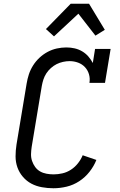

<svg xmlns="http://www.w3.org/2000/svg" viewBox="-20 -996 640 1024"><path d="M265 8Q234 8 203.5 2.5Q173 -3 147.5 -16.5Q122 -30 102.5 -52.5Q83 -75 73 -103Q63 -131 63 -162Q63 -193 68 -225L122 -550Q126 -575 134 -599.5Q142 -624 156.5 -647Q171 -670 191 -688.5Q211 -707 234.5 -719.5Q258 -732 283.5 -737.5Q309 -743 334 -743Q357 -743 378.5 -738Q400 -733 418.5 -722Q437 -711 451 -695Q465 -679 475 -660L487 -735H570L540 -554H457Q461 -578 454.5 -600Q448 -622 433 -638Q418 -654 396.5 -662Q375 -670 351 -670Q334 -670 316 -666Q298 -662 282 -654Q266 -646 251.5 -633Q237 -620 227 -604.5Q217 -589 211.5 -572Q206 -555 203 -538L149 -213Q146 -193 145.5 -174Q145 -155 151 -137.5Q157 -120 167.5 -105.5Q178 -91 193.5 -82Q209 -73 228 -69.5Q247 -66 266 -66Q289 -66 313 -71.5Q337 -77 358.5 -91Q380 -105 396 -125.5Q412 -146 421 -168L494 -143Q481 -110 457.5 -80Q434 -50 402.5 -29.5Q371 -9 335.5 -0.5Q300 8 265 8ZM268 -802 225 -841 357 -976H455L539 -837L489 -806L398 -923Z"/></svg>

Font: Iosevka Plex Etoile
Style: Italic
Weight: 400
Italic angle: -9°
Designer: Belleve Invis
Foundry: Belleve Invis
Version: Version 25.1.1; ttfautohint (v1.8.4)